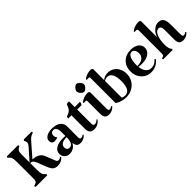

<svg xmlns="http://www.w3.org/2000/svg" viewBox="153 -1309 2137 2137"><g transform="rotate(-45 1221.5 -240.5)"><path d="M469 -34Q447 -11 424 -1Q401 9 373 9Q334 9 313 -10.5Q292 -30 273 -80L235 -178Q223 -205 212 -217.5Q201 -230 176 -230V-122Q176 -76 183.5 -56.5Q191 -37 219 -12L212 0H32L25 -18Q50 -25 61 -31.5Q72 -38 76 -49Q80 -60 80 -83V-343Q80 -391 72.5 -410.5Q65 -430 37 -454L45 -467H219L226 -451Q194 -434 185 -419Q176 -404 176 -368V-244H179L298 -379Q307 -390 310.5 -398.5Q314 -407 315 -418Q315 -425 307 -445L301 -456L314 -467H432L438 -449L415 -442Q387 -430 362 -402L222 -242Q274 -238 304 -220.5Q334 -203 348 -169L394 -53Q399 -40 406 -34.5Q413 -29 424 -29Q440 -29 461 -45Z M542 -209Q521 -209 509 -221.5Q497 -234 497 -257Q497 -291 530.5 -311.5Q564 -332 618 -332Q682 -332 718.5 -304Q755 -276 755 -228V-55Q755 -27 775 -27Q794 -27 812 -42L820 -32Q783 9 732 9Q702 9 686.5 -6Q671 -21 668 -53H664Q648 -24 621.5 -7.5Q595 9 561 9Q523 9 500 -14.5Q477 -38 477 -76Q477 -119 518 -144Q559 -169 629 -169Q642 -169 666 -167V-217Q666 -266 654 -287.5Q642 -309 615 -309Q596 -309 585 -297Q574 -285 574 -266Q574 -236 592 -221Q571 -209 542 -209ZM666 -148Q616 -148 591 -131.5Q566 -115 566 -85Q566 -65 577 -53Q588 -41 607 -41Q666 -41 666 -148Z M876 -70V-282H826Q826 -299 828 -304Q830 -309 840 -312Q873 -321 892 -340Q911 -359 923 -395Q926 -406 933 -408.5Q940 -411 967 -411V-321H1049Q1049 -308 1045 -297.5Q1041 -287 1034 -282H967V-57Q967 -27 992 -27Q1003 -27 1016.5 -34Q1030 -41 1041 -53L1049 -43Q1006 9 953 9Q912 9 894 -9.5Q876 -28 876 -70Z M1224 -27Q1243 -27 1261 -42L1269 -32Q1232 9 1182 9Q1146 9 1130 -9.5Q1114 -28 1114 -70V-268Q1114 -282 1101 -282H1070L1067 -293Q1087 -310 1117 -321Q1147 -332 1177 -332Q1189 -332 1197 -326Q1205 -320 1205 -310V-57Q1205 -27 1224 -27ZM1161 -490Q1179 -490 1199.5 -468Q1220 -446 1220 -428Q1220 -409 1199.5 -387.5Q1179 -366 1161 -366Q1144 -366 1124 -387.5Q1104 -409 1104 -428Q1104 -446 1124 -468Q1144 -490 1161 -490Z M1639 -174Q1639 -122 1614.5 -80.5Q1590 -39 1547 -15Q1504 9 1451 9Q1415 9 1379 -2Q1343 -13 1320 -32V-427Q1320 -435 1317 -438Q1314 -441 1307 -441H1276L1273 -451Q1292 -469 1322.5 -479.5Q1353 -490 1383 -490Q1396 -490 1403.5 -484.5Q1411 -479 1411 -469V-301Q1426 -316 1448.5 -324Q1471 -332 1497 -332Q1537 -332 1569.5 -311.5Q1602 -291 1620.5 -255Q1639 -219 1639 -174ZM1539 -157Q1539 -228 1518.5 -265.5Q1498 -303 1458 -303Q1433 -303 1411 -288V-24Q1433 -14 1456 -14Q1539 -14 1539 -157Z M1971 -70 1983 -61Q1960 -28 1924.5 -9.5Q1889 9 1847 9Q1801 9 1764.5 -13Q1728 -35 1707 -73.5Q1686 -112 1686 -161Q1686 -239 1733.5 -285.5Q1781 -332 1860 -332Q1916 -332 1951.5 -305.5Q1987 -279 1987 -237Q1987 -189 1946.5 -160.5Q1906 -132 1836 -132Q1808 -132 1785 -136Q1790 -84 1815 -54Q1840 -24 1877 -24Q1906 -24 1928 -34.5Q1950 -45 1971 -70ZM1783 -166V-150Q1794 -150 1810 -152Q1852 -157 1874.5 -179.5Q1897 -202 1897 -239Q1897 -269 1883.5 -288.5Q1870 -308 1849 -308Q1818 -308 1800.5 -270.5Q1783 -233 1783 -166Z M2391 -27Q2410 -27 2428 -42L2436 -32Q2399 9 2349 9Q2313 9 2297.5 -9.5Q2282 -28 2282 -70V-223Q2282 -281 2245 -281Q2209 -281 2187 -232Q2165 -183 2165 -104Q2165 -73 2169.5 -54.5Q2174 -36 2185 -20L2193 -10L2185 0H2040L2034 -17L2048 -20Q2064 -24 2069 -32.5Q2074 -41 2074 -66V-423Q2074 -431 2070.5 -436Q2067 -441 2061 -441H2030L2026 -451Q2045 -469 2075.5 -479.5Q2106 -490 2136 -490Q2149 -490 2157 -484.5Q2165 -479 2165 -469V-222Q2179 -269 2214.5 -300.5Q2250 -332 2290 -332Q2333 -332 2352.5 -304Q2372 -276 2372 -215V-57Q2372 -27 2391 -27Z"/></g></svg>

Font: Katibeh
Style: Regular
Weight: 400
Designer: Arabic design by Kourosh Beigpour, Latin design by Eduardo Tunni, engineering by Lasse Fister
Version: Version 1.0010g